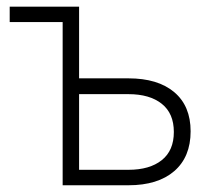

<svg xmlns="http://www.w3.org/2000/svg" viewBox="-20 -550 633 570"><path d="M214.8 -317.4H361.3Q448.7 -317.4 497.3 -276.4Q545.9 -235.4 545.9 -160.2Q545.9 -84 497.3 -42Q448.7 0 361.3 0H166V-484.4H8.8V-530.3H214.8ZM361.3 -45.9Q424.3 -45.9 460.2 -74.5Q496.1 -103 496.1 -158.2Q496.1 -213.4 460.2 -241.9Q424.3 -270.5 361.3 -270.5H214.8V-45.9Z"/></svg>

Font: Pretendard ExtraLight
Style: Regular
Weight: 200
Designer: Base glyphs from Inter by Rasmus Andersson; Hangeul glyphs from Noto Sans CJK(Source Han Sans) by Jang Soo-young and Kan
Foundry: Kil Hyung-jin
Version: Version 1.309